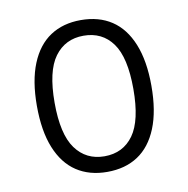

<svg xmlns="http://www.w3.org/2000/svg" viewBox="-63 -559 617 629"><g transform="rotate(-10 245.0 -244.5)"><path d="M245 8Q186 8 143.5 -20Q101 -48 78 -104.5Q55 -161 55 -245Q55 -328 78 -384.5Q101 -441 143.5 -469Q186 -497 245 -497Q305 -497 347.5 -469Q390 -441 413 -384.5Q436 -328 436 -245Q436 -161 413 -104.5Q390 -48 347.5 -20Q305 8 245 8ZM245 -44Q307 -44 341.5 -92Q376 -140 376 -245Q376 -350 341.5 -397.5Q307 -445 245 -445Q184 -445 149 -397.5Q114 -350 114 -245Q114 -140 149 -92Q184 -44 245 -44Z"/></g></svg>

Font: Nunito Sans 10pt Condensed Light
Style: Regular
Weight: 300
Width: 3
Designer: Vernon Adams
Foundry: Vernon Adams
Version: Version 3.101;gftools[0.9.27]